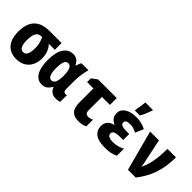

<svg xmlns="http://www.w3.org/2000/svg" viewBox="82 -1626 2486 2486"><g transform="rotate(45 1325.0 -383.0)"><path d="M255 10Q144 10 83.5 -60Q23 -130 23 -260Q23 -406 93 -479.5Q163 -553 308 -553H525V-429H415Q450 -393 469 -344.5Q488 -296 488 -234Q488 -161 460 -106Q432 -51 380 -20.5Q328 10 255 10ZM256 -117Q331 -117 331 -260Q331 -309 321.5 -349Q312 -389 293 -429H280Q228 -429 204 -388Q180 -347 180 -261Q180 -117 256 -117Z M722 10Q641 10 597 -63.5Q553 -137 553 -271Q553 -412 601 -486Q649 -560 734 -560Q779 -560 807 -539Q835 -518 856 -476H862Q868 -498 875.5 -517.5Q883 -537 894 -550H1021Q1008 -508 998 -448Q988 -388 988 -328V-181Q988 -148 998 -134Q1008 -120 1025 -120Q1039 -120 1051 -125V-2Q1046 1 1025 5.5Q1004 10 980 10Q935 10 904 -9.5Q873 -29 857 -73H848Q825 -32 795 -11Q765 10 722 10ZM773 -117Q844 -117 844 -267V-273Q844 -430 772 -430Q736 -430 720 -391Q704 -352 704 -274Q704 -192 721.5 -154.5Q739 -117 773 -117Z M1394 10Q1314 10 1273 -32Q1232 -74 1232 -174V-429H1116V-498L1192 -554H1534V-429H1388V-181Q1388 -150 1403 -135Q1418 -120 1442 -120Q1458 -120 1476.5 -124.5Q1495 -129 1514 -137V-17Q1491 -4 1461 3Q1431 10 1394 10Z M1885 10Q1755 10 1699.5 -34.5Q1644 -79 1644 -152Q1644 -195 1660.5 -222Q1677 -249 1703 -264.5Q1729 -280 1757 -286V-291Q1737 -298 1717 -313.5Q1697 -329 1683.5 -353.5Q1670 -378 1670 -412Q1670 -483 1731 -521.5Q1792 -560 1889 -560Q1936 -560 1979 -550Q2022 -540 2067 -518L2018 -404Q1987 -421 1960 -429.5Q1933 -438 1898 -438Q1859 -438 1837.5 -427Q1816 -416 1816 -391Q1816 -362 1845.5 -350.5Q1875 -339 1931 -339H1977V-229H1921Q1853 -229 1826 -214Q1799 -199 1799 -172Q1799 -145 1824.5 -130Q1850 -115 1903 -115Q1989 -115 2063 -157V-28Q2024 -8 1981.5 1Q1939 10 1885 10ZM1813 -621Q1817 -638 1822 -668Q1827 -698 1830.5 -729Q1834 -760 1836 -776H1974V-764Q1961 -727 1944.5 -686.5Q1928 -646 1905 -606H1813Z M2293 0 2146 -553H2307L2374 -236Q2384 -193 2388 -156H2392Q2431 -239 2447 -335Q2463 -431 2463 -553H2619Q2619 -446 2600.5 -352Q2582 -258 2542 -171.5Q2502 -85 2435 0Z"/></g></svg>

Font: Noto Sans Mono Condensed Black
Style: Regular
Weight: 900
Width: 3
Designer: Monotype Design Team
Foundry: Monotype Imaging Inc.
Version: Version 2.014